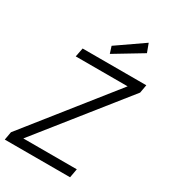

<svg xmlns="http://www.w3.org/2000/svg" viewBox="-221 -1033 1010 1141"><g transform="rotate(30 284.0 -463.0)"><path d="M1 0 11 -56 475 -639H119L131 -700H568L558 -644L93 -61H460L449 0ZM287 -753 272 -800 454 -926 476 -867Z"/></g></svg>

Font: DM Sans 12pt Light
Style: Italic
Weight: 300
Italic angle: -10°
Version: Version 4.004;gftools[0.9.30]